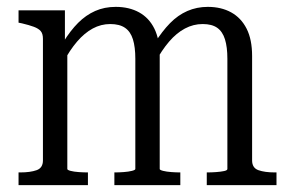

<svg xmlns="http://www.w3.org/2000/svg" viewBox="-20 -539 848 559"><path d="M34 0V-37H39Q68 -37 86.5 -43.5Q105 -50 105 -72V-426Q105 -441 98.5 -448.5Q92 -456 78.5 -461Q65 -466 44 -471L34 -473V-509H169V-403L176 -396V-47Q176 -44 185.5 -41.5Q195 -39 209 -38Q223 -37 234 -37H236V0ZM505 0H313V-37H315Q326 -37 340 -38Q354 -39 364 -41.5Q374 -44 374 -47V-368Q374 -402 367 -424.5Q360 -447 344 -458Q328 -469 301 -469Q274 -469 250 -456Q226 -443 204.5 -418Q183 -393 164 -357V-416Q185 -450 207.5 -472.5Q230 -495 257 -507Q284 -519 317 -519Q356 -519 385 -503Q414 -487 429.5 -455.5Q445 -424 445 -376V-47Q445 -44 455 -41.5Q465 -39 479 -38Q493 -37 504 -37H505ZM785 0H582V-37H584Q596 -37 609.5 -38Q623 -39 632.5 -41Q642 -43 642 -47V-368Q642 -402 635 -424.5Q628 -447 612.5 -458Q597 -469 570 -469Q543 -469 518.5 -456Q494 -443 472.5 -418Q451 -393 431 -356L430 -413Q452 -448 475 -471.5Q498 -495 525.5 -507Q553 -519 585 -519Q624 -519 653 -503Q682 -487 698 -455.5Q714 -424 714 -376V-72Q714 -50 732.5 -43.5Q751 -37 780 -37H785Z"/></svg>

Font: Roboto Serif 28pt Condensed Light
Style: Regular
Weight: 300
Width: 3
Designer: Greg Gazdowicz
Foundry: Commercial Type
Version: Version 1.008